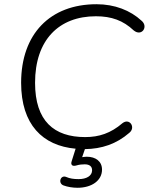

<svg xmlns="http://www.w3.org/2000/svg" viewBox="-20 -698 710 909"><path d="M347 191C414 191 463 157 463 105C463 66 433 44 391 44C384 44 377 45 369 46L382 8C461 7 531 -16 592 -69C624 -94 594 -141 560 -115C504 -67 449 -49 383 -49C236 -49 146 -125 146 -306C146 -509 259 -621 434 -621C508 -621 563 -601 613 -554C651 -523 684 -572 650 -600C597 -649 523 -678 437 -678C217 -678 80 -537 80 -306C80 -108 182 -8 338 6L320 63C316 75 317 79 321 84C326 88 333 88 343 85C356 81 370 80 381 80C404 80 416 90 416 108C416 135 389 150 352 150C328 150 310 147 294 140C266 128 253 170 281 180C300 187 324 191 347 191Z"/></svg>

Font: SN Pro Light
Style: Italic
Weight: 300
Italic angle: -8.99998°
Designer: Tobias Whetton
Foundry: Supernotes
Version: Version 1.001;Glyphs 3.2 (3249)